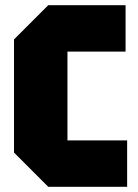

<svg xmlns="http://www.w3.org/2000/svg" viewBox="-20 -720 533 740"><path d="M34 -132V-568L166 -700H464V-521H240V-179H470V0H166Z"/></svg>

Font: Tektur SemiCondensed ExtraBold
Style: Regular
Weight: 800
Width: 4
Designer: Adam Jagosz
Foundry: Adam Jagosz
Version: Version 1.005;gftools[0.9.30]